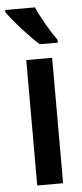

<svg xmlns="http://www.w3.org/2000/svg" viewBox="-67 -797 353 828"><g transform="rotate(-5 110.0 -383.0)"><path d="M117 -766H-12V-757C14 -718 87 -638 124 -606H202V-618C177 -652 136 -722 117 -766ZM172 0V-543H60V0Z"/></g></svg>

Font: Noto Sans Myanmar ExtraCondensed SemiBold
Style: Regular
Weight: 600
Width: 2
Designer: Monotype Design Team
Foundry: Monotype Imaging Inc.
Version: Version 2.107